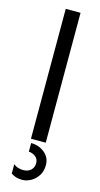

<svg xmlns="http://www.w3.org/2000/svg" viewBox="-140 -744 525 1004"><g transform="rotate(15 123.0 -241.5)"><path d="M83 0V-703.1H163.1V0ZM93.8 219.7Q73.2 219.7 58.1 214.4Q43 209 33.2 202.1V151.4Q54.7 168.9 85.9 168.9Q112.3 168.9 127.4 154.3Q142.6 139.6 142.6 116.2Q142.6 93.8 125.5 81.1Q108.4 68.4 89.8 68.4V21.5Q131.8 21.5 163.1 46.9Q194.3 72.3 194.3 113.3Q194.3 147.5 178.2 171.4Q162.1 195.3 139.2 207.5Q116.2 219.7 93.8 219.7Z"/></g></svg>

Font: Sen
Style: Regular
Weight: 400
Designer: Kosal Sen, Philatype
Foundry: Philatype
Version: Version 2.000;gftools[0.9.31]